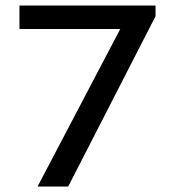

<svg xmlns="http://www.w3.org/2000/svg" viewBox="-20 -684 623 704"><path d="M51.3 -663.6V-577.6H420.9L117.7 0H230L550.3 -624.5V-663.6Z"/></svg>

Font: Inder
Style: Regular
Weight: 400
Designer: Irina Smirnova
Foundry: Irina Smirnova
Version: Version 1.001